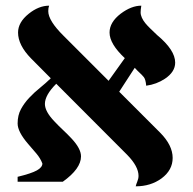

<svg xmlns="http://www.w3.org/2000/svg" viewBox="-20 -637 675 670"><path d="M473.1 -617.2Q470.7 -602.5 470.7 -593.8Q470.7 -585 475.1 -575.2Q479.5 -565.4 487.3 -555.9Q495.1 -546.4 505.6 -536.4Q516.1 -526.4 528.3 -514.6Q591.3 -462.4 591.3 -418.5Q591.3 -386.2 555.7 -362.3Q526.4 -342.8 490.2 -337.9Q488.3 -360.4 481.4 -368.4Q474.6 -376.5 467.5 -382.8Q460.4 -389.2 450.2 -400.4L396 -316.9L538.1 -174.8Q582.5 -130.4 582.5 -85.9Q582.5 -43.5 543.9 -14.6Q505.9 13.2 453.6 13.2Q455.1 6.3 459.2 -3.7Q463.4 -13.7 463.4 -23.4Q463.4 -56.2 423.8 -96.7L176.3 -344.7Q136.7 -305.2 136.7 -274.4Q136.7 -248 169.4 -213.9Q183.6 -198.7 199.7 -183.6Q215.8 -168.5 230 -153.3Q262.7 -118.2 262.7 -91.3Q262.7 -48.3 199.2 -2.9H41.5V-20Q89.8 -31.7 108.9 -42.5Q127.9 -53.2 127.9 -66.4Q121.1 -84.5 106.9 -101.3Q92.8 -118.2 78.1 -134.8Q41.5 -177.2 41.5 -206.1Q41.5 -234.9 53.2 -256.3Q64.9 -277.8 82.3 -296.1Q99.6 -314.5 119.9 -330.8Q140.1 -347.2 157.2 -363.8L88.4 -433.1Q43 -479.5 43 -523.4Q43 -559.1 80.1 -588.9Q115.2 -617.2 151.4 -617.2Q148.4 -609.4 148.4 -598.1Q148.4 -564.9 201.7 -512.2L358.9 -355L415.5 -434.1Q362.3 -483.9 362.3 -523.4Q362.3 -559.6 401.4 -589.4Q438.5 -617.2 473.1 -617.2Z"/></svg>

Font: Cardo-Italic
Style: Italic
Weight: 400
Italic angle: -12°
Designer: David J. Perry
Foundry: David J. Perry
Version: Version 0.991